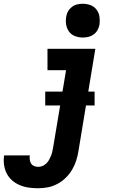

<svg xmlns="http://www.w3.org/2000/svg" viewBox="-95 -790 615 1023"><path d="M108 213Q83 213 58 209.5Q33 206 10.5 196.5Q-12 187 -30 171.5Q-48 156 -59 134.5Q-70 113 -73.5 88Q-77 63 -73 38H64Q62 49 63.5 60.5Q65 72 70.5 81Q76 90 86.5 94.5Q97 99 108 99Q120 99 131 94.5Q142 90 151 81.5Q160 73 166 62.5Q172 52 176.5 41Q181 30 183.5 18.5Q186 7 188 -4L257 -416H158V-530H413L323 15Q319 40 311 65.5Q303 91 289 114.5Q275 138 255 157.5Q235 177 210.5 190Q186 203 160 208Q134 213 108 213ZM346 -590Q325 -590 305 -597.5Q285 -605 273 -621.5Q261 -638 257.5 -659Q254 -680 258 -702Q260 -717 268 -730.5Q276 -744 288.5 -753.5Q301 -763 316.5 -766.5Q332 -770 346 -770Q368 -770 387.5 -762.5Q407 -755 419.5 -738.5Q432 -722 435 -701Q438 -680 435 -658Q432 -643 424.5 -629.5Q417 -616 404 -606.5Q391 -597 376 -593.5Q361 -590 346 -590ZM146 -228V-302H409V-228Z"/></svg>

Font: Iosevka Slab Heavy
Style: Italic
Weight: 900
Italic angle: -9°
Monospace: yes
Designer: Belleve Invis
Foundry: Belleve Invis
Version: Version 11.1.0; ttfautohint (v1.8.3)